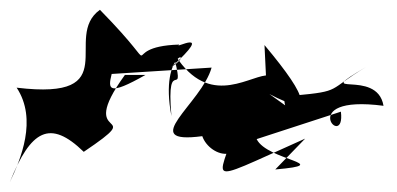

<svg xmlns="http://www.w3.org/2000/svg" viewBox="-61 -531 811 392"><path d="M489 -339C578 -292 573 -327 479 -439L482 -377C442 -373 359 -309 291 -428C322 -309 277 -431 289 -294C263 -431 343 -429 289 -394C381 -478 291 -429 305 -440C168 -436 290 -361 143 -511C65 -455 197 -325 -27 -352C16 -287 -19 -205 -41 -159C2 -266 41 -288 110 -221C248 -314 89 -233 194 -378H236C160 -335 159 -348 167 -380L371 -393C351 -320 217 -235 352 -253C367 -209 452 -185 428 -304C394 -159 331 -145 562 -248L501 -185C626 -196 484 -203 463 -247L635 -303C645 -221 538 -339 722 -315C709 -394 571 -326 686 -394C606 -346 638 -345 541 -336C512 -451 503 -255 556 -291Z"/></svg>

Font: Asimov Silicon
Style: Regular
Weight: 400
Designer: Google
Version: Version 2.000980; 2014